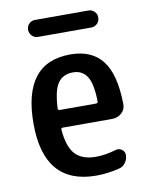

<svg xmlns="http://www.w3.org/2000/svg" viewBox="-81 -766 663 837"><g transform="rotate(-10 250.0 -347.5)"><path d="M368.2 -705.1Q383.8 -705.1 394.5 -694.3Q405.3 -683.6 405.3 -668Q405.3 -652.3 394.5 -641.1Q383.8 -629.9 368.2 -629.9H131.8Q116.2 -629.9 105.5 -641.1Q94.7 -652.3 94.7 -668Q94.7 -683.6 105.5 -694.3Q116.2 -705.1 131.8 -705.1ZM254.9 -451.2Q210.9 -451.2 188.5 -419.9Q166 -388.7 162.1 -308.6Q162.1 -299.8 169.9 -299.8H330.1Q338.9 -299.8 338.9 -307.6Q337.9 -385.7 316.9 -418.5Q295.9 -451.2 254.9 -451.2ZM278.3 9.8Q46.9 9.8 46.9 -260.3Q46.9 -530.3 256.8 -530.3Q350.6 -530.3 397.9 -470.2Q445.3 -410.2 447.3 -278.3Q448.2 -253.9 430.7 -237.8Q413.1 -221.7 388.7 -221.7H169.9Q162.1 -221.7 162.1 -213.9Q168.9 -135.7 199.7 -103.5Q230.5 -71.3 290 -71.3Q332 -71.3 380.9 -85.9Q394.5 -89.8 407.2 -81.1Q419.9 -72.3 419.9 -56.6Q419.9 -38.1 408.7 -22.5Q397.5 -6.8 378.9 -2.9Q327.1 9.8 278.3 9.8Z"/></g></svg>

Font: Rounded Mgen+ 1mn medium
Style: Regular
Weight: 500
Designer: [Source Han Sans]
Ryoko NISHIZUKA  (kana & ideographs); Paul D. Hunt (Latin, Greek & Cyrillic); Wenlong ZHANG  (bopomofo
Version: Version 1.059.20150602